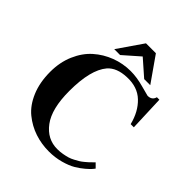

<svg xmlns="http://www.w3.org/2000/svg" viewBox="-246 -1045 1206 1206"><g transform="rotate(45 357.0 -442.0)"><path d="M550 -731H496L389 -825L282 -731H230L345 -898H433ZM678 -118Q676 -115 666.5 -103.5Q657 -92 632.5 -71Q608 -50 577 -31.5Q546 -13 497 0.5Q448 14 394 14Q328 14 268 -6Q208 -26 157.5 -67Q107 -108 76.5 -180Q46 -252 46 -346Q46 -431 76 -500.5Q106 -570 156 -614.5Q206 -659 269.5 -683Q333 -707 401 -707Q456 -707 519 -689.5Q582 -672 585 -672Q624 -672 633 -707H655L664 -471H636Q614 -560 558 -613.5Q502 -667 411 -663Q324 -660 282 -612Q216 -534 216 -346Q216 -188 274 -110.5Q332 -33 422 -34Q445 -34 467.5 -38Q490 -42 507 -47Q524 -52 542.5 -62Q561 -72 572 -78.5Q583 -85 598 -97.5Q613 -110 619 -115.5Q625 -121 637 -133Q649 -145 650 -146Z"/></g></svg>

Font: GFS Artemisia
Style: Bold
Weight: 700
Designer: Designed by Takis Katsoulidis.
Foundry: Designed by Takis Katsoulidis.
Version: Version 1.0